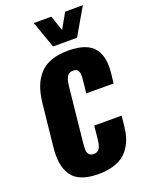

<svg xmlns="http://www.w3.org/2000/svg" viewBox="-193 -1162 965 1266"><g transform="rotate(-20 289.5 -529.0)"><path d="M276.4 -881.3H444.8L554.2 -1069.8H430.2L369.6 -962.9L333 -1069.8H210ZM272.5 12.2C308.9 12.2 341.6 8.2 370.4 0.2C399.2 -7.7 423.3 -18.7 442.6 -32.7C462 -46.7 478.4 -64 491.9 -84.5C505.5 -105 515.8 -126.8 522.9 -149.9C530.1 -173 535.2 -198.7 538.1 -227.1L545.4 -298.3H353.5L344.2 -207.5C342.9 -195.5 341.6 -185.6 340.1 -178C338.6 -170.3 335.9 -161.7 332 -152.1C328.1 -142.5 322.3 -135.3 314.7 -130.4C307 -125.5 297.7 -123 286.6 -123C272.3 -123 261.5 -127.4 254.2 -136.2C246.8 -145 243.2 -155.7 243.2 -168.2C243.2 -180.7 243.7 -193.8 244.6 -207.5L285.6 -602.1C286.9 -613.8 288.5 -623.6 290.3 -631.6C292.1 -639.6 295.1 -648.3 299.3 -657.7C303.5 -667.2 309.6 -674.3 317.4 -679.2C325.2 -684.1 334.6 -686.5 345.7 -686.5C353.5 -686.5 360.2 -685.4 365.7 -683.1C371.3 -680.8 375.5 -677.4 378.4 -672.9C381.3 -668.3 383.6 -663.7 385.3 -659.2C386.9 -654.6 387.7 -648.6 387.7 -641.1C387.7 -633.6 387.6 -627.4 387.5 -622.6C387.3 -617.7 386.7 -611.3 385.7 -603.5L376.5 -515.6H568.4L576.2 -587.9C577.8 -602.9 578.6 -617.2 578.6 -630.9C578.6 -649.1 577.1 -666 574.2 -681.6C569.3 -709 559.1 -733.5 543.5 -755.1C527.8 -776.8 504.6 -793.3 473.9 -804.7C443.1 -816.1 405.1 -821.8 359.9 -821.8C313.6 -821.8 273.7 -815.7 240 -803.5C206.3 -791.3 178.7 -773.1 157.2 -749C135.7 -724.9 119.1 -696.8 107.2 -664.6C95.3 -632.3 87.1 -594.2 82.5 -550.3L51.8 -258.8C49.5 -238.3 48.3 -218.9 48.3 -200.7C48.7 -180.5 50.1 -161.9 52.7 -145C57.9 -112.8 68.7 -84.6 85 -60.5C101.2 -36.5 125 -18.3 156.2 -6.1C187.5 6.1 226.2 12.2 272.5 12.2Z"/></g></svg>

Font: Oswald
Style: Heavy
Weight: 800
Designer: Vernon Adams
Foundry: Vernon Adams
Version: 3.0; ttfautohint (v0.95.6-bc232) -l 8 -r 50 -G 200 -x 0 -w "